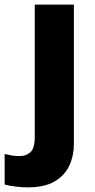

<svg xmlns="http://www.w3.org/2000/svg" viewBox="-78 -569 412 829"><path d="M42 240Q18 240 -10.5 236.5Q-39 233 -58 228V96Q-41 100 -26 102.5Q-11 105 7 105Q34 105 53 88.5Q72 72 72 22V-549H241V53Q241 103 221.5 145.5Q202 188 158.5 214Q115 240 42 240Z"/></svg>

Font: Noto Sans Hebrew ExtraBold
Style: Regular
Weight: 800
Designer: Monotype Design Team
Foundry: Monotype Imaging Inc.
Version: Version 2.003